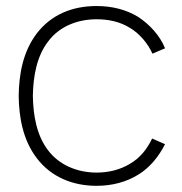

<svg xmlns="http://www.w3.org/2000/svg" viewBox="-20 -598 601 634"><path d="M525 -438.5C508.3 -480.2 474 -517.7 435.4 -542.7C395.8 -566.7 349 -578.1 299 -578.1C218.8 -578.1 150 -550 102.1 -488.5C55.2 -427.1 42.7 -352.1 41.7 -281.2C42.7 -211.5 55.2 -135.4 102.1 -75C149 -13.5 219.8 15.6 299 15.6C350 15.6 397.9 3.1 437.5 -21.9C475 -44.8 504.2 -81.2 525 -121.9L482.3 -140.6C465.6 -105.2 441.7 -76 409.4 -57.3C377.1 -37.5 338.5 -28.1 299 -28.1C235.4 -28.1 175 -53.1 138.5 -102.1C101 -151 89.6 -216.7 88.5 -281.2C89.6 -345.8 101 -411.5 138.5 -460.4C175 -510.4 235.4 -534.4 299 -534.4C338.5 -534.4 377.1 -526 408.3 -506.3C439.6 -488.5 468.8 -454.2 483.3 -420.8Z"/></svg>

Font: Manrope Thin
Style: Regular
Weight: 100
Width: 4
Designer: Michael Sharanda
Foundry: Michael Sharanda
Version: Version 2.000;PS 002.000;hotconv 1.0.88;makeotf.lib2.5.64775